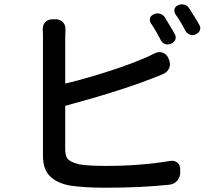

<svg xmlns="http://www.w3.org/2000/svg" viewBox="-20 -848 1040 898"><path d="M701 -782Q715 -788 729 -783.5Q743 -779 751 -767Q762 -748 775 -727Q788 -706 797 -689Q805 -676 800 -663Q795 -650 780 -644Q766 -637 752.5 -642Q739 -647 732 -660Q722 -680 709.5 -701.5Q697 -723 686 -739Q670 -768 701 -782ZM814 -824Q828 -830 842.5 -826Q857 -822 865 -809Q877 -790 890 -769.5Q903 -749 912 -732Q920 -719 915 -706.5Q910 -694 895 -687Q882 -681 868.5 -686Q855 -691 847 -704Q837 -724 824.5 -745Q812 -766 800 -782Q793 -795 796.5 -806.5Q800 -818 814 -824ZM239 -758Q262 -758 275 -743.5Q288 -729 286 -705Q286 -699 285.5 -688.5Q285 -678 285 -666V-457Q344 -471 410 -490.5Q476 -510 539 -531.5Q602 -553 650 -574Q664 -579 679 -586.5Q694 -594 702 -598Q722 -608 740.5 -602Q759 -596 768 -575L770 -570Q779 -549 771.5 -530Q764 -511 743 -502Q729 -496 719.5 -492Q710 -488 686 -479Q632 -458 562.5 -435Q493 -412 420.5 -391Q348 -370 285 -353V-149Q285 -113 301.5 -100Q318 -87 353 -79Q376 -75 409 -73.5Q442 -72 478 -72Q557 -72 633 -78Q709 -84 773 -95Q795 -99 809 -88Q823 -77 823 -53V-42Q823 -19 808.5 -2.5Q794 14 771 16Q706 23 630.5 26.5Q555 30 472 30Q426 30 383 27.5Q340 25 308 20Q247 9 214 -23.5Q181 -56 181 -119Q181 -145 181 -191Q181 -237 181 -294Q181 -351 181 -410Q181 -469 181 -522Q181 -575 181 -613.5Q181 -652 181 -666Q181 -684 181 -689.5Q181 -695 180 -705Q178 -729 191 -743.5Q204 -758 227 -758Z"/></svg>

Font: Chiron GoRound TC M
Style: Regular
Weight: 500
Designer: Ryoko NISHIZUKA 西塚涼子 (kana, bopomofo & ideographs); Paul D. Hunt (Latin, Greek & Cyrillic); Sandoll Communications 산돌커뮤니
Foundry: Adobe
Version: Version 1.000;hotconv 1.1.1;makeotfexe 2.6.0